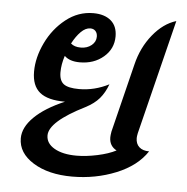

<svg xmlns="http://www.w3.org/2000/svg" viewBox="-43 -544 583 597"><g transform="rotate(5 248.5 -246.0)"><path d="M393 -127Q393 -109 404 -99Q415 -89 435 -89Q404 -42 340 -16Q276 10 203 10Q129 10 81.5 -19.5Q34 -49 34 -95Q34 -129 67 -161.5Q100 -194 161 -220Q107 -220 82 -240.5Q57 -261 57 -305Q57 -349 79 -395Q101 -441 139.5 -471.5Q178 -502 225 -502Q260 -502 280 -485Q300 -468 300 -436Q300 -397 270 -371.5Q240 -346 196 -346Q164 -346 148 -362Q139 -335 139 -310Q139 -284 153 -273.5Q167 -263 201 -263Q249 -263 294 -286Q284 -259 268.5 -241Q253 -223 226 -209Q116 -154 116 -111Q116 -86 142 -71Q168 -56 211 -56Q241 -56 276 -63.5Q311 -71 334 -83Q311 -95 311 -122Q311 -128 313 -140L366 -354Q379 -408 411.5 -448Q444 -488 484 -500L395 -142Q393 -132 393 -127ZM164 -402Q175 -392 195 -392Q215 -392 228.5 -403Q242 -414 242 -430Q242 -441 236 -447.5Q230 -454 220 -454Q205 -454 190.5 -439.5Q176 -425 164 -402Z"/></g></svg>

Font: Srisakdi
Style: Bold
Weight: 700
Designer: Cadson Demak Co.,Ltd.
Foundry: Cadson Demak Co.,Ltd.
Version: Version 1.000